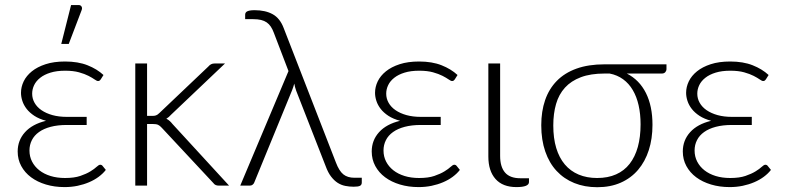

<svg xmlns="http://www.w3.org/2000/svg" viewBox="-20 -756 3198 782"><path d="M52 0ZM390.5 -433Q387.5 -429 385.2 -427.5Q383 -426 379 -426Q374.5 -426 365.2 -432.5Q356 -439 340.5 -447Q325 -455 301.8 -461.5Q278.5 -468 245.5 -468Q211 -468 185.8 -460.2Q160.5 -452.5 143.8 -439.2Q127 -426 119 -409.2Q111 -392.5 111 -374.5Q111 -354.5 120.8 -337.2Q130.5 -320 149 -307.2Q167.5 -294.5 193.5 -287.2Q219.5 -280 252 -280H333V-247H252Q215 -247 186.5 -239.5Q158 -232 138.8 -218.2Q119.5 -204.5 109.8 -185.2Q100 -166 100 -143Q100 -118.5 110.5 -98Q121 -77.5 140 -62.5Q159 -47.5 185.8 -39.2Q212.5 -31 245 -31Q282.5 -31 307.2 -39.5Q332 -48 348.2 -58Q364.5 -68 373.5 -76.5Q382.5 -85 388 -85Q394.5 -85 398 -80L411 -64Q399.5 -49 382 -36Q364.5 -23 342.8 -13.8Q321 -4.5 295.8 0.8Q270.5 6 243 6Q202 6 167 -4.5Q132 -15 106.5 -34Q81 -53 66.5 -79.8Q52 -106.5 52 -139Q52 -184.5 81.8 -217.5Q111.5 -250.5 167.5 -264Q139.5 -271.5 120 -284.2Q100.5 -297 88.5 -312.5Q76.5 -328 71 -345Q65.5 -362 65.5 -378Q65.5 -402 76.5 -424.8Q87.5 -447.5 109.8 -465.5Q132 -483.5 165.8 -494.5Q199.5 -505.5 245 -505.5Q298 -505.5 336.5 -490.2Q375 -475 401.5 -450.5ZM229.5 -577 269.5 -735.5H300Q308.5 -735.5 312.2 -729.2Q316 -723 312 -713.5L260 -577Z M531 0ZM579 -497.5V-284H602Q609 -284 615.2 -286Q621.5 -288 629 -295.5L828.5 -485Q833.5 -491 839.5 -494.2Q845.5 -497.5 854.5 -497.5H896.5L677 -289Q668 -278.5 657.5 -272.5Q665.5 -268.5 671.2 -263.2Q677 -258 682.5 -251L913 0H871.5Q864.5 0 858.8 -2.2Q853 -4.5 848 -11.5L639 -235.5Q635 -240 631.2 -243Q627.5 -246 623.5 -247.8Q619.5 -249.5 614.2 -250.2Q609 -251 601.5 -251H579V0H531V-497.5Z M1155 -466.5 1095.5 -622Q1090 -637 1083 -647.5Q1076 -658 1066.2 -664.8Q1056.5 -671.5 1043 -674.8Q1029.5 -678 1010.5 -678H978.5V-696Q978.5 -699.5 980 -703Q981.5 -706.5 985.5 -709Q989.5 -711.5 997.2 -713Q1005 -714.5 1017 -714.5Q1061 -714.5 1090.8 -698Q1120.5 -681.5 1135.5 -641.5L1348 -94.5Q1361 -60 1378.2 -46Q1395.5 -32 1423.5 -32H1453.5V-12.5Q1453.5 -3 1446.2 0.8Q1439 4.5 1420.5 4.5Q1403 4.5 1386.5 1.2Q1370 -2 1355.5 -11.2Q1341 -20.5 1328.5 -36.8Q1316 -53 1306.5 -79L1186.5 -386Q1181 -401.5 1178.5 -415.5Q1176.5 -408.5 1174.5 -401.8Q1172.5 -395 1169.5 -388L1015.5 -12.5Q1014 -8 1009.2 -4Q1004.5 0 997.5 0H958.5Z M1832.5 -433Q1829.5 -429 1827.2 -427.5Q1825 -426 1821 -426Q1816.5 -426 1807.2 -432.5Q1798 -439 1782.5 -447Q1767 -455 1743.8 -461.5Q1720.5 -468 1687.5 -468Q1653 -468 1627.8 -460.2Q1602.5 -452.5 1585.8 -439.2Q1569 -426 1561 -409.2Q1553 -392.5 1553 -374.5Q1553 -354.5 1562.8 -337.2Q1572.5 -320 1591 -307.2Q1609.5 -294.5 1635.5 -287.2Q1661.5 -280 1694 -280H1775V-247H1694Q1657 -247 1628.5 -239.5Q1600 -232 1580.8 -218.2Q1561.5 -204.5 1551.8 -185.2Q1542 -166 1542 -143Q1542 -118.5 1552.5 -98Q1563 -77.5 1582 -62.5Q1601 -47.5 1627.8 -39.2Q1654.5 -31 1687 -31Q1724.5 -31 1749.2 -39.5Q1774 -48 1790.2 -58Q1806.5 -68 1815.5 -76.5Q1824.5 -85 1830 -85Q1836.5 -85 1840 -80L1853 -64Q1841.5 -49 1824 -36Q1806.5 -23 1784.8 -13.8Q1763 -4.5 1737.8 0.8Q1712.5 6 1685 6Q1644 6 1609 -4.5Q1574 -15 1548.5 -34Q1523 -53 1508.5 -79.8Q1494 -106.5 1494 -139Q1494 -184.5 1523.8 -217.5Q1553.5 -250.5 1609.5 -264Q1581.5 -271.5 1562 -284.2Q1542.5 -297 1530.5 -312.5Q1518.5 -328 1513 -345Q1507.5 -362 1507.5 -378Q1507.5 -402 1518.5 -424.8Q1529.5 -447.5 1551.8 -465.5Q1574 -483.5 1607.8 -494.5Q1641.5 -505.5 1687 -505.5Q1740 -505.5 1778.5 -490.2Q1817 -475 1843.5 -450.5Z M1969 -497.5H2017V-121Q2017 -76.5 2037 -53.2Q2057 -30 2099.5 -30H2134.5V-14.5Q2134.5 6 2083.5 6Q2027.5 6 1998.2 -27Q1969 -60 1969 -118.5Z M2533 -456.5Q2584 -430.5 2610.8 -377.2Q2637.5 -324 2637.5 -247.5Q2637.5 -191 2622.5 -144.5Q2607.5 -98 2578.8 -64.2Q2550 -30.5 2508.2 -12Q2466.5 6.5 2412.5 6.5Q2361 6.5 2319 -10.5Q2277 -27.5 2247 -59.8Q2217 -92 2200.8 -139Q2184.5 -186 2184.5 -246Q2184.5 -302.5 2200.2 -348.2Q2216 -394 2247.8 -426.5Q2279.5 -459 2328 -476.5Q2376.5 -494 2442.5 -494H2694.5V-473.5Q2694.5 -468 2689.8 -462.2Q2685 -456.5 2675.5 -456.5ZM2589 -249.5Q2589 -292 2581 -327.2Q2573 -362.5 2557.2 -389.2Q2541.5 -416 2517.8 -433.2Q2494 -450.5 2463 -456.5H2442.5Q2385.5 -456.5 2345.8 -441.5Q2306 -426.5 2281 -399Q2256 -371.5 2244.8 -332.5Q2233.5 -293.5 2233.5 -245Q2233.5 -193 2245.5 -153.2Q2257.5 -113.5 2280.5 -86.2Q2303.5 -59 2336.8 -45Q2370 -31 2412 -31Q2456 -31 2489.2 -45.8Q2522.5 -60.5 2544.5 -88.8Q2566.5 -117 2577.8 -157.5Q2589 -198 2589 -249.5Z M3099.5 -433Q3096.5 -429 3094.2 -427.5Q3092 -426 3088 -426Q3083.5 -426 3074.2 -432.5Q3065 -439 3049.5 -447Q3034 -455 3010.8 -461.5Q2987.5 -468 2954.5 -468Q2920 -468 2894.8 -460.2Q2869.5 -452.5 2852.8 -439.2Q2836 -426 2828 -409.2Q2820 -392.5 2820 -374.5Q2820 -354.5 2829.8 -337.2Q2839.5 -320 2858 -307.2Q2876.5 -294.5 2902.5 -287.2Q2928.5 -280 2961 -280H3042V-247H2961Q2924 -247 2895.5 -239.5Q2867 -232 2847.8 -218.2Q2828.5 -204.5 2818.8 -185.2Q2809 -166 2809 -143Q2809 -118.5 2819.5 -98Q2830 -77.5 2849 -62.5Q2868 -47.5 2894.8 -39.2Q2921.5 -31 2954 -31Q2991.5 -31 3016.2 -39.5Q3041 -48 3057.2 -58Q3073.5 -68 3082.5 -76.5Q3091.5 -85 3097 -85Q3103.5 -85 3107 -80L3120 -64Q3108.5 -49 3091 -36Q3073.5 -23 3051.8 -13.8Q3030 -4.5 3004.8 0.8Q2979.5 6 2952 6Q2911 6 2876 -4.5Q2841 -15 2815.5 -34Q2790 -53 2775.5 -79.8Q2761 -106.5 2761 -139Q2761 -184.5 2790.8 -217.5Q2820.5 -250.5 2876.5 -264Q2848.5 -271.5 2829 -284.2Q2809.5 -297 2797.5 -312.5Q2785.5 -328 2780 -345Q2774.5 -362 2774.5 -378Q2774.5 -402 2785.5 -424.8Q2796.5 -447.5 2818.8 -465.5Q2841 -483.5 2874.8 -494.5Q2908.5 -505.5 2954 -505.5Q3007 -505.5 3045.5 -490.2Q3084 -475 3110.5 -450.5Z"/></svg>

Font: Lato Light
Style: Regular
Weight: 300
Designer: Lukasz Dziedzic
Foundry: tyPoland Lukasz Dziedzic
Version: Version 2.007; 2014-02-27